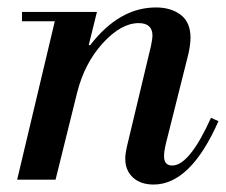

<svg xmlns="http://www.w3.org/2000/svg" viewBox="-20 -482 606 515"><path d="M39 -425V-450H240L218 -361H222Q300 -462 398 -462Q439 -462 465 -442Q491 -422 491 -381Q491 -362 485 -336L425 -97Q420 -76 420 -63Q420 -38 442 -38Q488 -38 546 -166L566 -157Q491 13 392 13Q357 13 336.5 -6Q316 -25 316 -56Q316 -69 320 -87L385 -359Q389 -379 389 -386Q389 -420 352 -420Q305 -420 256 -366.5Q207 -313 187 -234L129 0H26L127 -425Z"/></svg>

Font: Libre Bodoni
Style: Italic
Weight: 400
Italic angle: -13°
Designer: Pablo Impallari, Rodrigo Fuenzalida
Foundry: Pablo Impallari, Rodrigo Fuenzalida
Version: Version 1.001